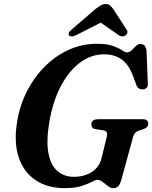

<svg xmlns="http://www.w3.org/2000/svg" viewBox="-20 -934 766 967"><path d="M467.5 -713.5Q519 -713.5 548.8 -702.8Q578.5 -692 594.5 -681Q610.5 -670 620 -670Q631.5 -670 642.5 -680.5Q653.5 -691 664.2 -701.8Q675 -712.5 686 -712.5Q714.5 -712.5 718 -678L724.5 -512.5Q725.5 -498 718 -491.2Q710.5 -484.5 700 -484Q676.5 -482 667 -505L652 -546Q630 -608 593.2 -634.2Q556.5 -660.5 505 -660.5Q439 -660.5 383 -618.8Q327 -577 287 -501.2Q247 -425.5 229 -323.5Q212 -224 224 -162.2Q236 -100.5 269.8 -72Q303.5 -43.5 352 -43.5Q404 -43.5 442 -67.5Q480 -91.5 491.5 -137.5L517 -242.5Q526 -274.5 501 -277.5L459.5 -284Q449 -285.5 444.5 -292Q440 -298.5 440 -306.5Q440 -333.5 475 -333.5H697.5Q715 -333.5 720.8 -327Q726.5 -320.5 726.5 -310Q726 -291 700.5 -283L679 -276Q658 -270 651 -247L590 -24.5Q583.5 -3.5 574.5 5Q565.5 13.5 550 13.5Q537 13.5 523.5 3Q510 -7.5 496.8 -18Q483.5 -28.5 472 -28.5Q461.5 -28.5 442.2 -18Q423 -7.5 390.2 3Q357.5 13.5 305.5 13.5Q219 13.5 159 -26.8Q99 -67 74 -142.2Q49 -217.5 66.5 -323Q80.5 -406 117.2 -477Q154 -548 208 -601.2Q262 -654.5 328.2 -684Q394.5 -713.5 467.5 -713.5ZM364.5 -757.5Q338.5 -745 328.5 -755Q324.5 -759 326.2 -767Q328 -775 339.5 -784L459.5 -887.5Q474.5 -899 486.2 -906.2Q498 -913.5 512.5 -913.5Q527 -913.5 534.8 -906.2Q542.5 -899 551 -887.5L618 -784Q624 -775 621 -767Q618 -759 611.5 -755Q595.5 -745 577 -757.5L487.5 -820Z"/></svg>

Font: Fraunces 9pt S000 SemiBold
Style: Italic
Weight: 600
Italic angle: -16°
Version: Version 1.000; ttfautohint (v1.8.3)